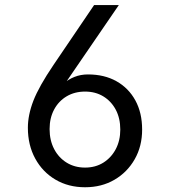

<svg xmlns="http://www.w3.org/2000/svg" viewBox="-20 -748 688 777"><path d="M324.2 9.8Q256.8 9.8 204.6 -21Q152.3 -51.8 122.6 -106.2Q92.8 -160.6 92.8 -231Q92.8 -282.7 115.2 -340.6Q137.7 -398.4 196.3 -484.9L360.8 -727.5H460.9L217.8 -372.6H209Q218.8 -393.1 237.5 -409.9Q256.3 -426.8 281.5 -436.8Q306.6 -446.8 335.9 -446.8Q402.3 -446.8 451.4 -419.2Q500.5 -391.6 527.8 -341.6Q555.2 -291.5 555.2 -223.6Q555.2 -156.2 525.1 -103.5Q495.1 -50.8 443.1 -20.5Q391.1 9.8 324.2 9.8ZM324.2 -69.8Q366.2 -69.8 398.2 -89.8Q430.2 -109.9 448.5 -144.5Q466.8 -179.2 466.8 -223.6Q466.8 -269.5 448.5 -304Q430.2 -338.4 398.2 -357.9Q366.2 -377.4 324.2 -377.4Q282.2 -377.4 249.8 -358.2Q217.3 -338.9 199 -304.7Q180.7 -270.5 180.7 -225.6Q180.7 -180.2 199 -145Q217.3 -109.9 249.8 -89.8Q282.2 -69.8 324.2 -69.8Z"/></svg>

Font: Inter Variable LoSnoCo
Style: Regular
Weight: 400
Designer: Rasmus Andersson
Foundry: rsms
Version: Version 4.000;git-a52131595; featfreeze: case,dlig,ss01,ss02